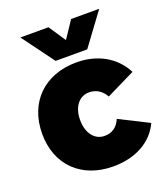

<svg xmlns="http://www.w3.org/2000/svg" viewBox="-141 -864 844 970"><g transform="rotate(-20 281.0 -379.5)"><path d="M82 -766 209 -594H379L506 -766H355L294 -675L233 -766ZM400 -333 555 -409C509 -499 418 -551 304 -551C132 -551 19 -439 19 -270C19 -103 131 7 302 7C422 7 514 -44 556 -134L399 -213C382 -172 352 -153 313 -153C259 -153 223 -200 223 -271C223 -340 259 -387 313 -387C351 -387 381 -367 400 -333Z"/></g></svg>

Font: Montserrat ExtraBold
Style: Regular
Weight: 800
Designer: Julieta Ulanovsky
Foundry: Julieta Ulanovsky
Version: Version 4.000